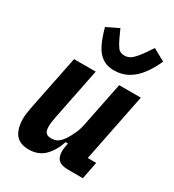

<svg xmlns="http://www.w3.org/2000/svg" viewBox="-192 -900 925 1021"><g transform="rotate(30 270.5 -389.5)"><path d="M113 -525H246L183 -211Q180 -195 177.5 -179Q175 -163 175 -148Q175 -122 184.5 -110.5Q194 -99 218 -99Q243 -99 259.5 -111Q276 -123 291 -146Q305 -168 317 -194.5Q329 -221 335 -252L390 -525H523L439 -106H491L470 0H380Q339 0 320.5 -17Q302 -34 302 -72Q302 -79 303.5 -87Q305 -95 306 -103L309 -120H295Q273 -56 236.5 -22Q200 12 144 12Q88 12 62 -21Q36 -54 36 -118Q36 -135 40 -159Q44 -183 47 -198ZM325 -579Q284 -579 255 -598Q226 -617 206 -656Q186 -695 170 -755L244 -791L265 -745Q279 -714 293 -694.5Q307 -675 335 -675Q360 -675 380 -692.5Q400 -710 425 -746L456 -791L530 -750Q507 -699 478 -660.5Q449 -622 411.5 -600.5Q374 -579 325 -579Z"/></g></svg>

Font: IBM Plex Sans Condensed
Style: Bold Italic
Weight: 700
Width: 3
Italic angle: -11.31°
Designer: Mike Abbink, Paul van der Laan, Pieter van Rosmalen
Foundry: Bold Monday
Version: Version 3.201